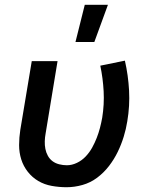

<svg xmlns="http://www.w3.org/2000/svg" viewBox="-20 -776 640 804"><path d="M259 8Q228 8 197 2.5Q166 -3 140.5 -18Q115 -33 96.5 -56.5Q78 -80 69 -108.5Q60 -137 60 -168.5Q60 -200 65 -232L113 -520H221L171 -217Q168 -201 167.5 -184.5Q167 -168 170 -152.5Q173 -137 180.5 -123.5Q188 -110 200 -101Q212 -92 228 -88Q244 -84 260 -84Q281 -84 302 -94Q323 -104 339 -121Q355 -138 366 -158Q377 -178 385 -198.5Q393 -219 398.5 -240Q404 -261 408 -283Q417 -339 414 -394Q411 -449 400 -501L503 -522Q517 -461 520.5 -397Q524 -333 513 -268Q508 -236 498 -203.5Q488 -171 473 -140Q458 -109 436.5 -81Q415 -53 387 -32Q359 -11 325.5 -1.5Q292 8 259 8ZM296 -600 335 -756H432L375 -600Z"/></svg>

Font: Iosevka Aile Semibold
Style: Italic
Weight: 600
Italic angle: -9°
Designer: Belleve Invis
Foundry: Belleve Invis
Version: Version 31.1.0; ttfautohint (v1.8.4)